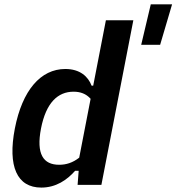

<svg xmlns="http://www.w3.org/2000/svg" viewBox="-20 -859 820 892"><path d="M49 -262C15 -86 59 12.5 172 12.5C240 12.5 291.5 -23 329 -65.5H345.5L340.5 0H451L599.5 -765H472L413 -461H405.5C389.5 -503.5 351.5 -538.5 283.5 -538.5C168.5 -538.5 83.5 -439 49 -262ZM636 -651H724L779.5 -839H680.5ZM170.5 -262C194 -382.5 249 -433 322 -433C353 -433 380 -423.5 401 -400L348 -126.5C318 -103 287.5 -93.5 255 -93.5C181 -93.5 147.5 -143 170.5 -262Z"/></svg>

Font: Monaspace Neon SemiBold
Style: Italic
Weight: 600
Italic angle: -11°
Designer: Riley Cran & the Lettermatic Team
Foundry: Lettermatic
Version: Version 1.200 (Monaspace Neon)